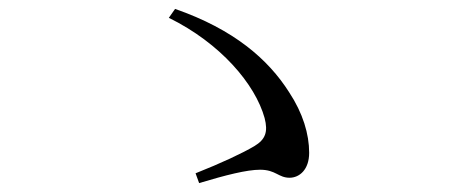

<svg xmlns="http://www.w3.org/2000/svg" viewBox="-20 -568 1040 431"><path d="M419 -179 427 -157C487 -175 534 -187 564 -187C599 -187 605 -169 630 -169C652 -169 674 -187 674 -225C674 -267 660 -314 629 -361C582 -435 505 -502 373 -548L359 -528C475 -471 553 -379 574 -303C582 -272 576 -255 551 -240C524 -224 477 -202 419 -179Z"/></svg>

Font: Harano Aji Mincho TW
Style: Regular
Weight: 400
Foundry: Masamichi Hosoda
Version: HaranoAjiMinchoTW-Regular version 20230610;ttx 4.39.4